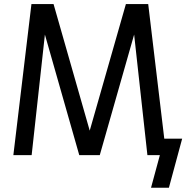

<svg xmlns="http://www.w3.org/2000/svg" viewBox="-20 -752 917 933"><path d="M416 -117.2 591.8 -732.4H700.2L778.3 -78.1H865.2L800.8 160.2H713.9L756.8 2H719.7H696.3L631.8 -584L464.8 2H365.2L198.2 -584L133.8 2H44.9L132.8 -732.4H240.2Z"/></svg>

Font: irohakakuC Regular
Style: Regular
Weight: 400
Designer: [Source Han Sans]
Ryoko NISHIZUKA Ë•øÂ°öÊ∂ºÂ≠ê (kana & ideographs); Paul D. Hunt (Latin, Greek & Cyrillic); Wenlong ZHAN
Version: Version 1.001.20160904